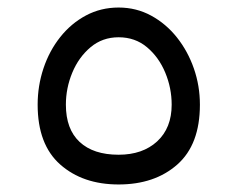

<svg xmlns="http://www.w3.org/2000/svg" viewBox="-20 -563 618 510"><path d="M295 -73Q200 -73 140 -126Q80 -179 80 -285Q80 -335 95.5 -381.5Q111 -428 140 -464.5Q169 -501 208.5 -522Q248 -543 295 -543Q342 -543 381.5 -521.5Q421 -500 450 -463.5Q479 -427 495 -381Q511 -335 511 -285Q511 -179 451 -126Q391 -73 295 -73ZM295 -152Q359 -152 397.5 -187.5Q436 -223 436 -285Q436 -329 419 -370Q402 -411 370.5 -437.5Q339 -464 295 -464Q252 -464 220.5 -437.5Q189 -411 172 -370Q155 -329 155 -285Q155 -220 191.5 -186Q228 -152 295 -152Z"/></svg>

Font: Baloo Bhaijaan 2
Style: Regular
Weight: 400
Designer: Sanskriti Dholi, Noopur Datye and Ek Type
Foundry: Ek Type
Version: Version 1.701